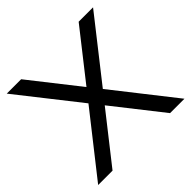

<svg xmlns="http://www.w3.org/2000/svg" viewBox="-174 -867 1037 1037"><g transform="rotate(-45 344.0 -349.0)"><path d="M287.1 -349.1 12.2 -698.2H122.1L341.8 -418.9L561.5 -698.2H671.4L397 -349.1L671.4 0H561.5L341.8 -279.3L122.1 0H12.2Z"/></g></svg>

Font: Sansation
Style: Regular
Weight: 400
Designer: Bernd Montag
Version: Version 1.301